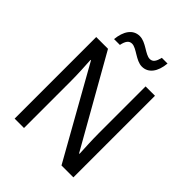

<svg xmlns="http://www.w3.org/2000/svg" viewBox="-249 -1049 1188 1188"><g transform="rotate(45 345.0 -455.0)"><path d="M175 -783H226C234 -822 248 -842 274 -842C314 -842 364 -784 417 -784C473 -784 509 -832 516 -910H466C457 -873 445 -852 418 -852C378 -852 330 -909 275 -909C215 -909 182 -856 175 -783ZM602 0V-714H520V-302C520 -247 524 -172 526 -130H522L191 -714H88V0H170V-413C170 -475 166 -539 163 -589H167L498 0Z"/></g></svg>

Font: Noto Sans Malayalam SemiCondensed
Style: Regular
Weight: 400
Width: 4
Designer: Jelle Bosma - Monotype Design Team
Foundry: Monotype Imaging Inc.
Version: Version 2.104